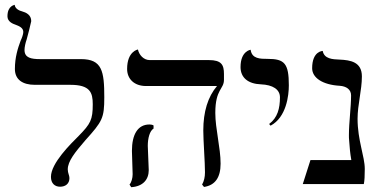

<svg xmlns="http://www.w3.org/2000/svg" viewBox="-20 -766 1581 799"><path d="M82 -558C82 -570 86 -588 91 -602C94 -611 110 -675 110 -678C110 -704 89 -714 71 -719C63 -721 43 -728 41 -746C41 -745 11 -743 11 -698C11 -676 33 -667 45 -663C58 -658 77 -651 77 -633C77 -624 71 -607 66 -597C54 -565 42 -527 42 -479C42 -434 75 -413 125 -413H273C355 -413 366 -381 366 -332C366 -268 357 -251 308 -201C274 -167 192 -87 192 -30C192 -3 208 11 230 11C252 11 269 -1 269 -25C269 -36 262 -46 262 -61C262 -95 292 -132 335 -182C406 -261 414 -274 414 -361C414 -470 405 -520 317 -520H147C110 -520 82 -525 82 -558Z M876 -296C876 -396 912 -394 912 -434V-458C912 -496 902 -516 849 -516H603C578 -516 559 -537 554 -560C554 -560 509 -553 509 -479C509 -438 538 -408 588 -408H883C845 -363 826 -301 826 -223C826 -181 833 -91 833 -49C833 -29 829 -12 821 2L829 12C875 5 898 -27 898 -85C898 -151 876 -230 876 -296ZM595 -159C595 -191 603 -221 619 -231V-244C614 -247 608 -248 602 -248C553 -248 529 -206 529 -138C529 -119 532 -59 532 -41C532 -25 527 -7 519 2L526 13C575 10 599 -19 599 -58C599 -77 595 -140 595 -159Z M1106 -243C1172 -278 1182 -369 1182 -411C1182 -502 1164 -521 1094 -521C1063 -521 1028 -521 1023 -559C1023 -559 981 -554 981 -487C981 -443 1012 -417 1066 -415C1115 -413 1145 -394 1145 -361C1145 -315 1135 -276 1100 -250Z M1468 -272C1468 -330 1486 -391 1486 -448C1486 -508 1439 -516 1393 -518C1364 -519 1329 -521 1323 -554C1323 -554 1279 -554 1279 -482C1279 -442 1323 -413 1394 -409C1421 -407 1441 -394 1441 -369C1441 -320 1432 -256 1432 -204C1432 -196 1432 -188 1433 -181C1435 -152 1437 -128 1442 -100H1272L1240 0H1494C1497 -14 1498 -35 1498 -63C1498 -115 1468 -182 1468 -272Z"/></svg>

Font: Libertinus Serif
Style: Regular
Weight: 400
Designer: Philipp H. Poll, Khaled Hosny
Foundry: Caleb Maclennan
Version: Version 7.050;RELEASE